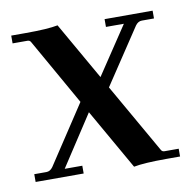

<svg xmlns="http://www.w3.org/2000/svg" viewBox="-58 -496 554 559"><g transform="rotate(-10 218.5 -216.0)"><path d="M5 0V-23H41Q52 -23 60 -34L174 -207L63 -403Q60 -409 53 -409H9V-432H51Q117 -432 147 -438L244 -268L338 -409H285V-432H427V-409H391Q380 -409 372 -398L263 -234L380 -29Q383 -23 390 -23H432V0H391Q325 0 295 6L193 -173L95 -23H147V0Z"/></g></svg>

Font: Arapey
Style: Regular
Weight: 400
Designer: Eduardo Rodriguez Tunni
Foundry: Eduardo Rodriguez Tunni
Version: Version 4.000